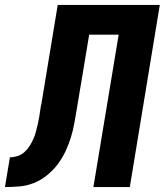

<svg xmlns="http://www.w3.org/2000/svg" viewBox="-57 -755 677 775"><path d="M-37 0 -17 -120Q-2 -120 13.5 -125Q29 -130 41 -140.5Q53 -151 62 -165Q71 -179 77.5 -193.5Q84 -208 88 -223.5Q92 -239 95.5 -254Q99 -269 101.5 -284Q104 -299 106 -314Q107 -316 107 -318Q107 -320 107 -322L108 -327Q109 -329 109 -331Q109 -333 110 -335L176 -735H588L467 0H320L422 -615H303L253 -315Q248 -286 243 -257.5Q238 -229 229 -200Q220 -171 207 -143.5Q194 -116 175.5 -91.5Q157 -67 132 -47Q107 -27 79 -16Q51 -5 21.5 -2.5Q-8 0 -37 0Z"/></svg>

Font: Iosevka Curly HvExObl
Style: Regular
Weight: 900
Width: 7
Italic angle: -9°
Monospace: yes
Designer: Belleve Invis
Foundry: Belleve Invis
Version: Version 11.1.0; ttfautohint (v1.8.3)